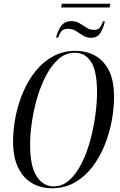

<svg xmlns="http://www.w3.org/2000/svg" viewBox="-20 -996 641 1027"><path d="M307 -956 311 -976H570L566 -956ZM280 -795Q288 -831 307 -857Q326 -883 362 -883Q387 -883 405.5 -871.5Q424 -860 442.5 -848Q461 -836 484 -836Q505 -836 516 -851.5Q527 -867 531 -882H541Q534 -848 518 -821Q502 -794 467 -794Q443 -794 424 -806Q405 -818 386.5 -830Q368 -842 344 -842Q319 -842 307.5 -827.5Q296 -813 291 -795ZM257 11Q198 11 151 -16.5Q104 -44 77 -99.5Q50 -155 50 -239Q50 -305 63.5 -373Q77 -441 104 -504Q131 -567 171 -616.5Q211 -666 264.5 -695Q318 -724 384 -724Q440 -724 486.5 -699.5Q533 -675 561.5 -621Q590 -567 590 -477Q590 -416 577.5 -349Q565 -282 539 -218Q513 -154 473.5 -102.5Q434 -51 380 -20Q326 11 257 11ZM267 1Q314 1 351.5 -33Q389 -67 417 -123Q445 -179 463 -246Q481 -313 490 -379.5Q499 -446 499 -501Q499 -615 467.5 -664.5Q436 -714 380 -714Q332 -714 294 -681Q256 -648 227 -593Q198 -538 179 -473Q160 -408 150.5 -342.5Q141 -277 141 -224Q141 -105 176.5 -52Q212 1 267 1Z"/></svg>

Font: Noto Serif Display ExtraCondensed
Style: Italic
Weight: 400
Width: 2
Italic angle: -12°
Designer: Monotype Design Team
Foundry: Monotype Imaging Inc.
Version: Version 2.009